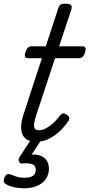

<svg xmlns="http://www.w3.org/2000/svg" viewBox="-46 -750 482 1036"><path d="M149 15Q114 15 93 -1Q72 -17 68.5 -51Q65 -85 82 -136L180 -436H104Q93 -436 89.5 -444Q86 -452 91 -468Q96 -484 104 -492Q112 -500 122 -500H201L268 -704Q273 -720 281 -725Q289 -730 306 -730Q330 -730 337 -722.5Q344 -715 339 -699L273 -500H400Q411 -500 414.5 -492.5Q418 -485 413 -468Q409 -452 400.5 -444Q392 -436 382 -436H251L147 -121Q135 -82 138.5 -64.5Q142 -47 165 -47Q188 -47 218.5 -67.5Q249 -88 279 -128Q287 -137 295 -138Q303 -139 314 -131Q326 -123 327.5 -115Q329 -107 325 -100Q309 -75 283 -48.5Q257 -22 223 -3.5Q189 15 149 15ZM85 266Q54 266 26.5 259.5Q-1 253 -19 240Q-27 233 -26 223Q-25 213 -20 204Q-14 193 -6.5 190Q1 187 10 191Q24 197 42.5 203Q61 209 88 209Q116 209 131.5 199Q147 189 147 166Q147 143 128 136Q109 129 78 132Q68 133 64 130.5Q60 128 57 122Q53 115 54.5 109Q56 103 61 95L129 -9H186L110 106L88 92Q130 80 158.5 86Q187 92 202.5 111.5Q218 131 218 160Q218 193 200.5 217Q183 241 153 253.5Q123 266 85 266Z"/></svg>

Font: Playwrite US Trad Light
Style: Regular
Weight: 300
Designer: Veronika Burian, José Scaglione
Foundry: TypeTogether
Version: Version 1.003